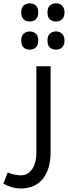

<svg xmlns="http://www.w3.org/2000/svg" viewBox="-60 -878 405 1139"><path d="M155.8 28.8V-484.9H240.2V23.9Q240.2 125 194.3 182.6Q148.4 240.2 62 240.2Q14.2 240.2 -40 211.9L-14.2 145Q24.9 162.1 64.9 162.1Q105 162.1 130.4 125.5Q155.8 88.9 155.8 28.8ZM309.1 -764.6Q295.4 -750.5 272.9 -750.5Q250.5 -750.5 236.1 -762.9Q221.7 -775.4 221.7 -804.2Q221.7 -833 236.1 -845.7Q250.5 -858.4 272.7 -858.4Q294.9 -858.4 308.8 -844Q322.8 -829.6 322.8 -804.2Q322.8 -778.8 309.1 -764.6ZM153.6 -764.4Q140.1 -750.5 116.5 -750.5Q92.8 -750.5 79.3 -764.2Q65.9 -777.8 65.9 -805.2Q65.9 -832.5 80.8 -845.5Q95.7 -858.4 116.5 -858.4Q137.2 -858.4 152.1 -845.7Q167 -833 167 -805.7Q167 -778.3 153.6 -764.4ZM309.1 -597.7Q295.4 -583.5 272.9 -583.5Q250.5 -583.5 236.1 -595.9Q221.7 -608.4 221.7 -637.2Q221.7 -666 236.1 -678.7Q250.5 -691.4 272.7 -691.4Q294.9 -691.4 308.8 -677Q322.8 -662.6 322.8 -637.2Q322.8 -611.8 309.1 -597.7ZM153.6 -597.4Q140.1 -583.5 116.5 -583.5Q92.8 -583.5 79.3 -597.2Q65.9 -610.8 65.9 -638.2Q65.9 -665.5 80.8 -678.5Q95.7 -691.4 116.5 -691.4Q137.2 -691.4 152.1 -678.7Q167 -666 167 -638.7Q167 -611.3 153.6 -597.4Z"/></svg>

Font: DroidArabicKufi
Style: Regular
Weight: 400
Designer: Pascal Zoghbi
Foundry: Ascender Corporation
Version: Version 1.00